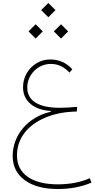

<svg xmlns="http://www.w3.org/2000/svg" viewBox="-20 -932 633 1286"><path d="M303.7 -816.4 351.6 -864.3 303.7 -912.1 255.9 -864.3ZM388.7 -673.8 436.5 -721.7 388.7 -769.5 340.8 -721.7ZM218.8 -673.8 266.6 -721.7 218.8 -769.5 170.9 -721.7ZM464.4 -467.8C424.8 -511.7 375.5 -533.7 316.9 -533.7C283.2 -533.7 252.9 -525.4 225.1 -508.8C169.9 -475.6 134.3 -416.5 134.3 -348.1C134.3 -301.8 150.9 -264.6 183.6 -236.8C216.3 -208.5 262.2 -192.4 320.8 -188.5L320.3 -183.6C168 -149.4 64.9 -27.8 64.9 112.3C64.9 181.2 91.8 235.4 146 274.9C200.2 314.5 273.9 334 368.2 334C450.7 334 525.4 319.8 592.8 291L581.1 261.7C524.9 287.6 448.7 302.7 368.7 302.7C281.2 302.7 213.9 286.1 166 252.4C117.7 218.8 93.8 170.9 93.8 108.9C93.8 52.2 110.4 2.4 144 -41.5C177.2 -85 224.1 -119.1 284.2 -144.5C344.2 -169.9 414.6 -183.6 494.6 -185.1L496.1 -216.3C454.6 -212.4 412.1 -210 379.4 -210C238.3 -210 162.6 -257.3 162.6 -345.7C162.6 -432.6 234.4 -503.9 320.3 -503.9C368.2 -503.9 409.7 -484.4 445.3 -445.8Z"/></svg>

Font: Estedad Thin
Style: Regular
Weight: 100
Designer: Amin Abedi
Version: Version 7.3